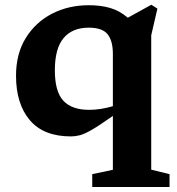

<svg xmlns="http://www.w3.org/2000/svg" viewBox="-20 -550 729 791"><path d="M678.5 167.5V220.5H360V167.5L445 149.5V-72.5Q390.5 -34 359.5 -16Q328.5 2 309.5 7Q290.5 12 272.5 12Q159.5 12 102.8 -55Q46 -122 46 -238Q46 -328.5 86.2 -393.5Q126.5 -458.5 194.2 -493.5Q262 -528.5 346 -528.5Q395 -528.5 433.8 -517.2Q472.5 -506 506.5 -477L603.5 -530.5L628.5 -514.5L603 -404.5V149ZM206 -260Q206 -173 240.8 -135.2Q275.5 -97.5 347.5 -97.5Q394 -97.5 445 -112.5V-328Q445 -382 423.2 -409Q401.5 -436 345.5 -436Q278 -436 242 -393.2Q206 -350.5 206 -260Z"/></svg>

Font: Newsreader 6pt SemiBold
Style: Regular
Weight: 600
Designer: Hugues Gentile
Foundry: Production Type
Version: Version 1.003; ttfautohint (v1.8.3)